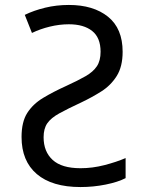

<svg xmlns="http://www.w3.org/2000/svg" viewBox="-20 -745 603 775"><path d="M305 10Q190 10 128.5 -42.5Q67 -95 67 -192Q67 -253 90 -289Q113 -325 153.5 -349.5Q194 -374 247 -398Q295 -420 325.5 -437.5Q356 -455 371 -477.5Q386 -500 386 -536Q386 -593 352 -620Q318 -647 258 -647Q220 -647 181 -637.5Q142 -628 109 -612L80 -685Q117 -703 162.5 -714Q208 -725 258 -725Q357 -725 416 -677.5Q475 -630 475 -536Q475 -476 451 -438Q427 -400 389 -376Q351 -352 309 -332Q253 -306 219.5 -287.5Q186 -269 171 -247.5Q156 -226 156 -191Q156 -133 192.5 -99.5Q229 -66 305 -66Q353 -66 401.5 -78.5Q450 -91 487 -107V-26Q456 -10 406.5 0Q357 10 305 10Z"/></svg>

Font: Noto Sans Mono SemiCondensed
Style: Regular
Weight: 400
Width: 4
Designer: Monotype Design Team
Foundry: Monotype Imaging Inc.
Version: Version 2.014